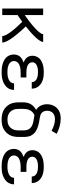

<svg xmlns="http://www.w3.org/2000/svg" viewBox="804 -1588 791 2440"><g transform="rotate(90 1200.0 -367.5)"><path d="M88 0V-520H171V-286Q183 -295 194.5 -303Q206 -311 217.5 -319.5Q229 -328 240.5 -336.5Q252 -345 263 -353.5Q274 -362 285 -371Q296 -380 307 -389.5Q318 -399 328.5 -408.5Q339 -418 349.5 -428Q360 -438 369.5 -448Q379 -458 388 -469.5Q397 -481 405 -493.5Q413 -506 413 -520H512Q512 -505 504.5 -491.5Q497 -478 488.5 -465.5Q480 -453 470 -441.5Q460 -430 450 -419.5Q440 -409 429 -398Q418 -387 407 -377Q396 -367 384.5 -357Q373 -347 361.5 -337.5Q350 -328 338.5 -318.5Q327 -309 315 -299Q328 -286 340.5 -272.5Q353 -259 365 -245.5Q377 -232 389 -218Q401 -204 413 -189.5Q425 -175 436 -160.5Q447 -146 458 -131.5Q469 -117 479 -101.5Q489 -86 497.5 -69.5Q506 -53 513 -35.5Q520 -18 520 0H437Q437 -16 431 -31Q425 -46 417.5 -59.5Q410 -73 401 -86.5Q392 -100 382.5 -112.5Q373 -125 363 -137.5Q353 -150 342.5 -162Q332 -174 321.5 -185.5Q311 -197 300 -208.5Q289 -220 278 -231.5Q267 -243 256 -254Q235 -239 213.5 -224Q192 -209 171 -195V0Z M897 8Q872 8 846.5 5.5Q821 3 796 -4Q771 -11 748 -23Q725 -35 707.5 -53.5Q690 -72 681 -96.5Q672 -121 672 -147Q672 -168 678.5 -189.5Q685 -211 700 -227Q715 -243 734 -253.5Q753 -264 773 -271Q756 -278 739.5 -288.5Q723 -299 711 -313.5Q699 -328 693.5 -346.5Q688 -365 688 -384Q688 -408 696.5 -430.5Q705 -453 721 -470.5Q737 -488 758.5 -499Q780 -510 803 -516.5Q826 -523 849.5 -525.5Q873 -528 897 -528Q921 -528 945 -525.5Q969 -523 992 -516Q1015 -509 1036 -496.5Q1057 -484 1073 -466Q1089 -448 1097.5 -425Q1106 -402 1106 -378Q1106 -377 1106 -376.5Q1106 -376 1106 -375H1023Q1023 -375 1023 -375.5Q1023 -376 1023 -376Q1023 -390 1017 -403Q1011 -416 1001 -425Q991 -434 978 -440Q965 -446 951.5 -449Q938 -452 924.5 -453Q911 -454 897 -454Q884 -454 870.5 -453.5Q857 -453 843.5 -450Q830 -447 817.5 -442Q805 -437 794 -428.5Q783 -420 777 -408Q771 -396 771 -382Q771 -368 777 -355.5Q783 -343 794 -334Q805 -325 818 -320Q831 -315 844.5 -312Q858 -309 872 -308Q886 -307 900 -307H964V-234H900Q884 -234 868.5 -232.5Q853 -231 837.5 -228Q822 -225 807.5 -219Q793 -213 781 -203Q769 -193 762 -178.5Q755 -164 755 -148Q755 -148 755 -148Q755 -148 755 -148Q755 -133 762 -119Q769 -105 781 -95.5Q793 -86 807 -80Q821 -74 836 -71Q851 -68 866.5 -67Q882 -66 897 -66Q913 -66 928 -67Q943 -68 958 -71.5Q973 -75 987 -81Q1001 -87 1013 -96.5Q1025 -106 1032 -120Q1039 -134 1039 -150Q1039 -150 1039 -150Q1039 -150 1039 -150H1122Q1122 -149 1122 -149Q1122 -149 1122 -148Q1122 -123 1112.5 -98.5Q1103 -74 1085.5 -55.5Q1068 -37 1045.5 -24.5Q1023 -12 998.5 -4.5Q974 3 948.5 5.5Q923 8 897 8Z M1500 8Q1471 8 1441.5 3Q1412 -2 1386 -15Q1360 -28 1338.5 -49Q1317 -70 1303.5 -96Q1290 -122 1285 -151.5Q1280 -181 1280 -210V-263Q1280 -289 1285 -314.5Q1290 -340 1303 -362Q1316 -384 1335 -401.5Q1354 -419 1377 -431Q1359 -440 1345 -455.5Q1331 -471 1322 -489.5Q1313 -508 1308.5 -528Q1304 -548 1304 -569Q1304 -592 1309.5 -615.5Q1315 -639 1326.5 -660Q1338 -681 1355.5 -697.5Q1373 -714 1394.5 -724.5Q1416 -735 1440 -739Q1464 -743 1487 -743Q1538 -743 1586.5 -729Q1635 -715 1680 -692L1642 -627Q1608 -645 1570 -657.5Q1532 -670 1493 -670Q1472 -670 1452 -664Q1432 -658 1416.5 -644.5Q1401 -631 1394 -611Q1387 -591 1387 -570Q1387 -552 1393 -534Q1399 -516 1412 -503.5Q1425 -491 1442.5 -485.5Q1460 -480 1478.5 -477Q1497 -474 1515 -471Q1533 -468 1550.5 -464Q1568 -460 1585.5 -454.5Q1603 -449 1620 -441.5Q1637 -434 1652 -423.5Q1667 -413 1679 -399.5Q1691 -386 1700 -370Q1709 -354 1713.5 -336Q1718 -318 1719 -300Q1720 -282 1720 -263V-210Q1720 -181 1715 -151.5Q1710 -122 1696.5 -96Q1683 -70 1661.5 -49Q1640 -28 1614 -15Q1588 -2 1558.5 3Q1529 8 1500 8ZM1500 -66Q1519 -66 1537.5 -69.5Q1556 -73 1573 -82Q1590 -91 1602.5 -105Q1615 -119 1623 -136.5Q1631 -154 1634 -172.5Q1637 -191 1637 -210V-263Q1637 -286 1632.5 -309Q1628 -332 1613 -350Q1598 -368 1577 -378Q1556 -388 1533.5 -393.5Q1511 -399 1488.5 -402Q1466 -405 1443 -409Q1422 -401 1406 -385.5Q1390 -370 1380 -350Q1370 -330 1366.5 -308Q1363 -286 1363 -263V-210Q1363 -191 1366 -172.5Q1369 -154 1377 -136.5Q1385 -119 1397.5 -105Q1410 -91 1427 -82Q1444 -73 1462.5 -69.5Q1481 -66 1500 -66Z M2097 8Q2072 8 2046.5 5.5Q2021 3 1996 -4Q1971 -11 1948 -23Q1925 -35 1907.5 -53.5Q1890 -72 1881 -96.5Q1872 -121 1872 -147Q1872 -168 1878.5 -189.5Q1885 -211 1900 -227Q1915 -243 1934 -253.5Q1953 -264 1973 -271Q1956 -278 1939.5 -288.5Q1923 -299 1911 -313.5Q1899 -328 1893.5 -346.5Q1888 -365 1888 -384Q1888 -408 1896.5 -430.5Q1905 -453 1921 -470.5Q1937 -488 1958.5 -499Q1980 -510 2003 -516.5Q2026 -523 2049.5 -525.5Q2073 -528 2097 -528Q2121 -528 2145 -525.5Q2169 -523 2192 -516Q2215 -509 2236 -496.5Q2257 -484 2273 -466Q2289 -448 2297.5 -425Q2306 -402 2306 -378Q2306 -377 2306 -376.5Q2306 -376 2306 -375H2223Q2223 -375 2223 -375.5Q2223 -376 2223 -376Q2223 -390 2217 -403Q2211 -416 2201 -425Q2191 -434 2178 -440Q2165 -446 2151.5 -449Q2138 -452 2124.5 -453Q2111 -454 2097 -454Q2084 -454 2070.5 -453.5Q2057 -453 2043.5 -450Q2030 -447 2017.5 -442Q2005 -437 1994 -428.5Q1983 -420 1977 -408Q1971 -396 1971 -382Q1971 -368 1977 -355.5Q1983 -343 1994 -334Q2005 -325 2018 -320Q2031 -315 2044.5 -312Q2058 -309 2072 -308Q2086 -307 2100 -307H2164V-234H2100Q2084 -234 2068.5 -232.5Q2053 -231 2037.5 -228Q2022 -225 2007.5 -219Q1993 -213 1981 -203Q1969 -193 1962 -178.5Q1955 -164 1955 -148Q1955 -148 1955 -148Q1955 -148 1955 -148Q1955 -133 1962 -119Q1969 -105 1981 -95.5Q1993 -86 2007 -80Q2021 -74 2036 -71Q2051 -68 2066.5 -67Q2082 -66 2097 -66Q2113 -66 2128 -67Q2143 -68 2158 -71.5Q2173 -75 2187 -81Q2201 -87 2213 -96.5Q2225 -106 2232 -120Q2239 -134 2239 -150Q2239 -150 2239 -150Q2239 -150 2239 -150H2322Q2322 -149 2322 -149Q2322 -149 2322 -148Q2322 -123 2312.5 -98.5Q2303 -74 2285.5 -55.5Q2268 -37 2245.5 -24.5Q2223 -12 2198.5 -4.5Q2174 3 2148.5 5.5Q2123 8 2097 8Z"/></g></svg>

Font: Zed Sans Extended
Style: Regular
Weight: 400
Width: 7
Designer: Belleve Invis
Foundry: Belleve Invis
Version: Version 1.0.0; ttfautohint (v1.8.4)